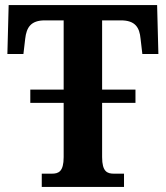

<svg xmlns="http://www.w3.org/2000/svg" viewBox="-20 -734 651 754"><path d="M144 0H467V-52H427C401 -52 381 -60 381 -117V-330H512V-382H381V-654H455C511 -654 528 -626 532 -582L539 -522H602L597 -714H14L9 -522H72L79 -582C84 -626 101 -654 156 -654H230V-382H99V-330H230V-117C230 -60 210 -52 184 -52H144Z"/></svg>

Font: Noto Serif SemiCondensed
Style: Bold
Weight: 700
Width: 4
Designer: Monotype Design Team
Foundry: Monotype Imaging Inc.
Version: Version 2.015